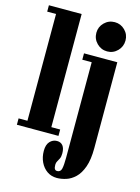

<svg xmlns="http://www.w3.org/2000/svg" viewBox="-145 -834 851 1164"><g transform="rotate(15 280.5 -252.0)"><path d="M13.5 0V-40H69V-710H13.5V-750H219V-40H274.5V0ZM330 249Q295 249 268.5 230.5Q242 212 227 180.5Q212 149 212 110Q212 71.5 230.2 51.8Q248.5 32 274.5 32Q298.5 32 311.5 48.5Q324.5 65 324.5 96.5Q324.5 117 318.8 129Q313 141 307 150.8Q301 160.5 301 173.5Q301 181.5 302.2 189.5Q303.5 197.5 308 202.8Q312.5 208 321 208Q343 208 348.2 185.2Q353.5 162.5 353.5 115.5V-483.5H294.5V-523.5H503.5V15.5Q503.5 88 487 134Q470.5 180 444.2 205Q418 230 387.8 239.5Q357.5 249 330 249ZM426.5 -571Q388.5 -571 361.5 -598Q334.5 -625 334.5 -663.5Q334.5 -701 361.5 -727.8Q388.5 -754.5 426.5 -754.5Q464 -754.5 490.8 -727.8Q517.5 -701 517.5 -663.5Q517.5 -625 490.8 -598Q464 -571 426.5 -571Z"/></g></svg>

Font: Imbue Thin 10pt Black
Style: Regular
Weight: 900
Version: Version 1.102